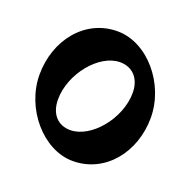

<svg xmlns="http://www.w3.org/2000/svg" viewBox="-84 -596 574 579"><g transform="rotate(20 203.0 -306.0)"><path d="M206 -99C309 -99 383 -190 383 -302C383 -410 297 -513 200 -513C96 -513 23 -421 23 -310C23 -202 110 -99 206 -99ZM167 -184C128 -184 101 -211 101 -259C101 -341 172 -428 239 -428C279 -428 306 -400 306 -354C306 -270 233 -184 167 -184Z"/></g></svg>

Font: Noto Serif Devanagari Condensed SemiBold
Style: Regular
Weight: 600
Width: 3
Designer: Universal Thirst, Indian Type Foundry and the Monotype Design Team
Foundry: Monotype Imaging Inc.
Version: Version 2.004